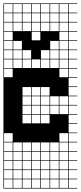

<svg xmlns="http://www.w3.org/2000/svg" viewBox="-20 -827 469 1115"><path d="M325 -803.6V-753.6H375V-803.6ZM3.6 -700H53.6V-750H3.6ZM325 -700H375V-750H325ZM271.4 -700H321.4V-750H271.4ZM217.9 -700H267.9V-750H217.9ZM164.3 -700H214.3V-750H164.3ZM57.1 -700H107.1V-750H57.1ZM110.7 -700H160.7V-750H110.7ZM3.6 -646.4H53.6V-696.4H3.6ZM57.1 -646.4H107.1V-696.4H57.1ZM325 -646.4H375V-696.4H325ZM271.4 -646.4H321.4V-696.4H271.4ZM217.9 -646.4H267.9V-696.4H217.9ZM110.7 -646.4H160.7V-696.4H110.7ZM164.3 -646.4H214.3V-696.4H164.3ZM3.6 -592.9H53.6V-642.9H3.6ZM57.1 -592.9H107.1V-642.9H57.1ZM325 -592.9H375V-642.9H325ZM110.7 -592.9H160.7V-642.9H110.7ZM271.4 -592.9H321.4V-642.9H271.4ZM217.9 -592.9H267.9V-642.9H217.9ZM164.3 -592.9H214.3V-642.9H164.3ZM217.9 -539.3H267.9V-589.3H217.9ZM271.4 -539.3H321.4V-589.3H271.4ZM164.3 -539.3H214.3V-589.3H164.3ZM325 -539.3H375V-589.3H325ZM3.6 -539.3H53.6V-589.3H3.6ZM110.7 -539.3H160.7V-589.3H110.7ZM57.1 -539.3H107.1V-589.3H57.1ZM271.4 -485.7H321.4V-535.7H271.4ZM325 -485.7H375V-535.7H325ZM217.9 -485.7H267.9V-535.7H217.9ZM3.6 -485.7H53.6V-535.7H3.6ZM164.3 -485.7H214.3V-535.7H164.3ZM57.1 -485.7H107.1V-535.7H57.1ZM110.7 -485.7H160.7V-535.7H110.7ZM325 -432.1H375V-482.1H325ZM3.6 -432.1H53.6V-482.1H3.6ZM271.4 -432.1H321.4V-482.1H271.4ZM57.1 -432.1H107.1V-482.1H57.1ZM217.9 -432.1H267.9V-482.1H217.9ZM110.7 -432.1H160.7V-482.1H110.7ZM164.3 -432.1H214.3V-482.1H164.3ZM325 -378.6H375V-428.6H325ZM3.6 -378.6H53.6V-428.6H3.6ZM164.3 -271.4H214.3V-321.4H164.3ZM217.9 -271.4H267.9V-321.4H217.9ZM110.7 -271.4H160.7V-321.4H110.7ZM217.9 -217.9H267.9V-267.9H217.9ZM271.4 -217.9H321.4V-267.9H271.4ZM110.7 -217.9H160.7V-267.9H110.7ZM325 -217.9H375V-267.9H325ZM164.3 -217.9H214.3V-267.9H164.3ZM271.4 -164.3H321.4V-214.3H271.4ZM325 -164.3H375V-214.3H325ZM110.7 -164.3H160.7V-214.3H110.7ZM164.3 -164.3H214.3V-214.3H164.3ZM217.9 -164.3H267.9V-214.3H217.9ZM217.9 -110.7H267.9V-160.7H217.9ZM110.7 -110.7H160.7V-160.7H110.7ZM164.3 -110.7H214.3V-160.7H164.3ZM3.6 -3.6H53.6V-53.6H3.6ZM325 -3.6H375V-53.6H325ZM110.7 50H160.7V0H110.7ZM271.4 50H321.4V0H271.4ZM57.1 50H107.1V0H57.1ZM164.3 50H214.3V0H164.3ZM325 50H375V0H325ZM3.6 50H53.6V0H3.6ZM217.9 50H267.9V0H217.9ZM325 103.6H375V53.6H325ZM57.1 103.6H107.1V53.6H57.1ZM110.7 103.6H160.7V53.6H110.7ZM164.3 103.6H214.3V53.6H164.3ZM217.9 103.6H267.9V53.6H217.9ZM3.6 103.6H53.6V53.6H3.6ZM271.4 103.6H321.4V53.6H271.4ZM57.1 157.1H107.1V107.1H57.1ZM110.7 157.1H160.7V107.1H110.7ZM164.3 157.1H214.3V107.1H164.3ZM217.9 157.1H267.9V107.1H217.9ZM271.4 157.1H321.4V107.1H271.4ZM3.6 157.1H53.6V107.1H3.6ZM325 157.1H375V107.1H325ZM57.1 210.7H107.1V160.7H57.1ZM110.7 210.7H160.7V160.7H110.7ZM164.3 210.7H214.3V160.7H164.3ZM271.4 210.7H321.4V160.7H271.4ZM3.6 210.7H53.6V160.7H3.6ZM325 210.7H375V160.7H325ZM217.9 210.7H267.9V160.7H217.9ZM57.1 264.3H107.1V214.3H57.1ZM110.7 264.3H160.7V214.3H110.7ZM164.3 264.3H214.3V214.3H164.3ZM217.9 264.3H267.9V214.3H217.9ZM271.4 264.3H321.4V214.3H271.4ZM325 264.3H375V214.3H325ZM3.6 264.3H53.6V214.3H3.6ZM271.4 -803.6V-753.6H321.4V-803.6ZM217.9 -803.6V-753.6H267.9V-803.6ZM164.3 -803.6V-753.6H214.3V-803.6ZM110.7 -803.6V-753.6H160.7V-803.6ZM57.1 -803.6V-753.6H107.1V-803.6ZM3.6 -803.6V-753.6H53.6V-803.6ZM428.6 -803.6H378.6V-753.6H428.6V-750H378.6V-700H428.6V-696.4H378.6V-646.4H428.6V-642.9H378.6V-592.9H428.6V-589.3H378.6V-539.3H428.6V-535.7H378.6V-485.7H428.6V-482.1H378.6V-432.1H428.6V-428.6H378.6V-378.6H428.6V-375H378.6V-325H428.6V-321.4H378.6V-271.4H428.6V-267.9H378.6V-217.9H428.6V-214.3H378.6V-164.3H428.6V-160.7H378.6V-110.7H428.6V-107.1H378.6V-57.1H428.6V-53.6H378.6V-3.6H428.6V0H378.6V50H428.6V53.6H378.6V103.6H428.6V107.1H378.6V157.1H428.6V160.7H378.6V210.7H428.6V214.3H378.6V264.3H428.6V267.9H0V-807.1H428.6ZM107.1 -592.9V-646.4H160.7V-592.9ZM53.6 -592.9V-646.4H107.1V-592.9ZM160.7 -539.3V-592.9H214.3V-539.3ZM107.1 -539.3V-592.9H160.7V-539.3ZM214.3 -592.9H267.9V-539.3H214.3ZM267.9 -646.4H321.4V-592.9H267.9ZM214.3 -646.4H267.9V-592.9H214.3ZM160.7 -539.3H214.3V-485.7H160.7Z"/></svg>

Font: Jersey 10 Charted
Style: Regular
Weight: 400
Designer: Sarah Cadigan-Fried
Version: Version 1.000; ttfautohint (v1.8.4.7-5d5b)